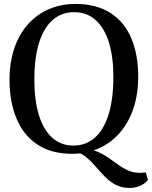

<svg xmlns="http://www.w3.org/2000/svg" viewBox="-20 -772 774 978"><path d="M641 185.5Q599 185.5 568.5 169Q538 152.5 513.8 127.5Q489.5 102.5 467 76Q444.5 49.5 418.8 28.2Q393 7 359 -0.5L409 -15Q448.5 -11.5 478.8 1.8Q509 15 534.2 33Q559.5 51 583.8 68.2Q608 85.5 634.5 97Q661 108.5 694 108.5Q705 108.5 711.2 107.5Q717.5 106.5 722.5 106L733.5 145Q716 166 690.5 175.8Q665 185.5 641 185.5ZM350 11.5Q242 12 170.5 -35.8Q99 -83.5 63.8 -168.8Q28.5 -254 28.5 -365Q28.5 -454.5 52.8 -525.8Q77 -597 122 -647.8Q167 -698.5 228.8 -725.2Q290.5 -752 365.5 -752Q472 -751.5 543 -705.8Q614 -660 649 -576.8Q684 -493.5 684 -381.5Q684 -292.5 659.8 -220.2Q635.5 -148 591 -96.5Q546.5 -45 485.2 -17.2Q424 10.5 350 11.5ZM355 -30.5Q416.5 -30.5 462 -69.8Q507.5 -109 532.5 -187.2Q557.5 -265.5 557.5 -381.5Q557.5 -482 534.8 -555.8Q512 -629.5 467.2 -669.8Q422.5 -710 357 -710Q295.5 -710 250.2 -672Q205 -634 180 -557.5Q155 -481 155 -365Q155 -262 177.8 -187Q200.5 -112 245 -71.2Q289.5 -30.5 355 -30.5Z"/></svg>

Font: Merriweather 72pt Medium
Style: Regular
Weight: 500
Version: Version 2.100